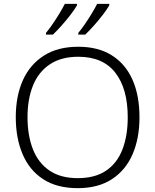

<svg xmlns="http://www.w3.org/2000/svg" viewBox="-20 -968 808 998"><path d="M705 -358Q705 -249 669 -166Q633 -83 561.5 -36.5Q490 10 384 10Q276 10 204.5 -36.5Q133 -83 97.5 -166.5Q62 -250 62 -359Q62 -468 98.5 -550Q135 -632 207.5 -678.5Q280 -725 387 -725Q490 -725 561 -680.5Q632 -636 668.5 -554Q705 -472 705 -358ZM123 -359Q123 -264 151 -192.5Q179 -121 237 -81.5Q295 -42 384 -42Q474 -42 531.5 -81Q589 -120 616.5 -191.5Q644 -263 644 -358Q644 -507 579.5 -590Q515 -673 387 -673Q298 -673 239 -633.5Q180 -594 151.5 -523.5Q123 -453 123 -359ZM548 -940Q536 -919 514.5 -891Q493 -863 468.5 -835.5Q444 -808 423 -788H387V-797Q403 -816 421.5 -843Q440 -870 457 -898Q474 -926 485 -948H548ZM380 -940Q368 -919 346.5 -891Q325 -863 300.5 -835.5Q276 -808 255 -788H219V-797Q235 -816 253.5 -843Q272 -870 289 -898Q306 -926 317 -948H380Z"/></svg>

Font: Noto Sans Tamil Light
Style: Regular
Weight: 300
Designer: Jelle Bosma - Monotype Design Team
Foundry: Monotype Imaging Inc.
Version: Version 2.004; ttfautohint (v1.8.4.7-5d5b)